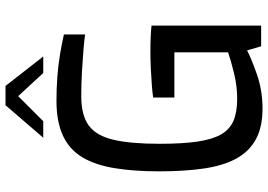

<svg xmlns="http://www.w3.org/2000/svg" viewBox="-158 -810 973 697"><g transform="rotate(-90 328.5 -461.5)"><path d="M289 5Q219 6 173.5 -18Q128 -42 102 -89Q76 -136 65.5 -206.5Q55 -277 55 -370Q55 -462 66.5 -532Q78 -602 106 -649Q134 -696 184.5 -719.5Q235 -743 311 -743Q354 -743 396 -740Q438 -737 477.5 -730.5Q517 -724 552 -716V-639Q532 -642 496 -645Q460 -648 416.5 -650.5Q373 -653 328 -653Q258 -653 221 -625.5Q184 -598 169.5 -535.5Q155 -473 155 -369Q155 -286 163 -231.5Q171 -177 189 -145.5Q207 -114 238.5 -100.5Q270 -87 318 -87Q364 -87 409.5 -98Q455 -109 487 -120V-315H323V-392Q343 -395 370.5 -397Q398 -399 428.5 -400.5Q459 -402 490 -402Q518 -402 541.5 -401Q565 -400 584 -398V0H509L494 -51Q461 -34 406 -15Q351 4 289 5ZM177 -791 295 -928H365L472 -791H412L328 -882L237 -791Z"/></g></svg>

Font: Exo Thin Medium
Style: Regular
Weight: 500
Version: Version 2.000